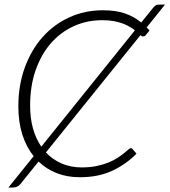

<svg xmlns="http://www.w3.org/2000/svg" viewBox="-20 -760 735 832"><path d="M615.5 -641 628 -628 612 -608Q606.5 -602 599 -602Q595 -602 588.5 -607.5L179 -99.5Q208.5 -68 247.8 -51.2Q287 -34.5 334 -34.5Q370.5 -34.5 399.5 -40.8Q428.5 -47 451 -56.2Q473.5 -65.5 489.8 -76.2Q506 -87 517.5 -96.2Q529 -105.5 536 -111.8Q543 -118 547 -118Q551.5 -118 553.5 -115L571.5 -94Q525.5 -47.5 465.8 -19.8Q406 8 326 8Q271 8 226.2 -9.5Q181.5 -27 147 -60L69 37Q62 45.5 53.8 49Q45.5 52.5 37.5 52.5H16.5L126 -83.5Q93.5 -123.5 76.5 -177.8Q59.5 -232 59.5 -299Q59.5 -391.5 87.8 -468.2Q116 -545 165.2 -600Q214.5 -655 281.2 -685.2Q348 -715.5 425.5 -715.5Q481.5 -715.5 521 -702Q560.5 -688.5 592 -662.5L642.5 -725Q649.5 -733 654.2 -736.5Q659 -740 668.5 -740H695ZM110.5 -302.5Q110.5 -248 123 -203.2Q135.5 -158.5 159 -124.5L564.5 -628.5Q555 -636 542.2 -643.8Q529.5 -651.5 512.2 -658Q495 -664.5 473 -668.5Q451 -672.5 422.5 -672.5Q356.5 -672.5 299.5 -646.5Q242.5 -620.5 200.5 -572.5Q158.5 -524.5 134.5 -456Q110.5 -387.5 110.5 -302.5Z"/></svg>

Font: Lato Light
Style: Italic
Weight: 300
Italic angle: -7°
Designer: Lukasz Dziedzic
Foundry: tyPoland Lukasz Dziedzic
Version: Version 2.007; 2014-02-27